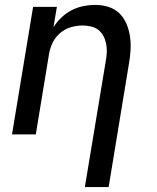

<svg xmlns="http://www.w3.org/2000/svg" viewBox="-20 -548 640 783"><path d="M326 215 412 -303Q415 -320 415.5 -337.5Q416 -355 412.5 -371.5Q409 -388 401 -402.5Q393 -417 380.5 -426.5Q368 -436 351 -440Q334 -444 317 -444Q293 -444 269 -437Q245 -430 225.5 -413.5Q206 -397 195 -374.5Q184 -352 180 -328L126 0H29L115 -520H212L198 -437Q212 -459 231 -477Q250 -495 272.5 -506.5Q295 -518 319.5 -523Q344 -528 367 -528Q396 -528 422 -520Q448 -512 466.5 -494Q485 -476 495.5 -451.5Q506 -427 510 -400Q514 -373 512.5 -345Q511 -317 506 -289L423 215Z"/></svg>

Font: Iosevka SS04 Md Ex Obl
Style: Regular
Weight: 500
Width: 7
Italic angle: -9°
Monospace: yes
Designer: Belleve Invis
Foundry: Belleve Invis
Version: Version 19.0.0; ttfautohint (v1.8.4)